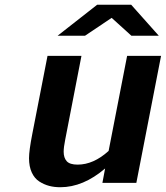

<svg xmlns="http://www.w3.org/2000/svg" viewBox="-20 -763 692 801"><path d="M642.6 -613.8H528.3L445.8 -688.5L334.5 -613.8H220.2L385.3 -743.2H527.3ZM231.4 18.1Q206.5 18.1 185.1 12.5Q163.6 6.8 143.8 -5.9Q124 -18.6 112.5 -43.5Q101.1 -68.4 101.1 -103Q101.1 -134.8 114.7 -204.1L178.2 -529.8H319.8L252 -180.2Q245.6 -148.4 245.6 -129.9Q245.6 -104.5 258.5 -90.3Q271.5 -76.2 303.7 -76.2Q370.1 -76.2 433.1 -133.3L510.3 -529.8H651.9L548.8 0H407.2L418.5 -60.1Q327.1 18.1 231.4 18.1Z"/></svg>

Font: Aurulent Sans
Style: BoldItalic
Weight: 700
Italic angle: -11°
Version: Version 2007.05.04